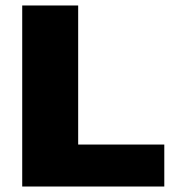

<svg xmlns="http://www.w3.org/2000/svg" viewBox="-20 -680 644 700"><path d="M579 -153V0H160H61V-660H265V-153Z"/></svg>

Font: Work Sans ExtraBold
Style: Regular
Weight: 800
Designer: Wei Huang
Foundry: Wei Huang
Version: Version 1.500